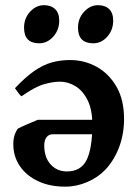

<svg xmlns="http://www.w3.org/2000/svg" viewBox="-20 -698 525 733"><path d="M453.6 -244.1Q453.6 -186.5 435.1 -137Q416.5 -87.4 383.3 -51.3Q355.5 -21.5 314 -3.4Q272.5 14.6 229 14.6Q169.4 14.6 124.8 -6.6Q80.1 -27.8 55.4 -64.5Q30.8 -101.1 30.8 -147.5Q30.8 -166.5 35.4 -181.2Q40 -195.8 48.3 -207Q62.5 -214.4 85 -224.1Q107.4 -233.9 124.5 -240.7H386.7L385.7 -185.5H181.2Q166.5 -185.5 157.7 -174.1Q148.9 -162.6 148.9 -143.1Q148.9 -97.2 173.3 -70.3Q197.8 -43.5 235.4 -43.5Q289.1 -43.5 310.8 -87.6Q332.5 -131.8 332.5 -222.7Q332.5 -278.8 314.7 -314.9Q296.9 -351.1 268.6 -368.7Q240.2 -386.2 208.5 -386.2Q181.6 -386.2 147.2 -376.2Q112.8 -366.2 62.5 -330.6Q56.6 -333.5 48.3 -345.5Q40 -357.4 37.1 -361.3Q76.7 -403.3 110.4 -426.8Q144 -450.2 177 -459.5Q210 -468.8 247.6 -468.8Q302.2 -468.8 349.1 -442.9Q396 -417 424.8 -366.9Q453.6 -316.9 453.6 -244.1ZM206.1 -619.1Q206.1 -583.5 183.3 -558.1Q160.6 -532.7 129.4 -532.7Q71.8 -532.7 71.8 -592.3Q71.8 -627.9 94.7 -653.1Q117.7 -678.2 147.9 -678.2Q174.8 -678.2 190.4 -663.3Q206.1 -648.4 206.1 -619.1ZM412.1 -619.1Q412.1 -583.5 389.6 -558.1Q367.2 -532.7 335.9 -532.7Q277.8 -532.7 277.8 -592.3Q277.8 -627.9 301 -653.1Q324.2 -678.2 354 -678.2Q381.3 -678.2 396.7 -663.3Q412.1 -648.4 412.1 -619.1Z"/></svg>

Font: Gentium Plus
Style: Bold
Weight: 700
Designer: Victor Gaultney, Annie Olsen, Iska Routamaa, Becca Hirsbrunner
Foundry: SIL International
Version: Version 6.101